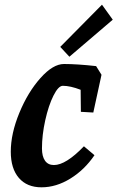

<svg xmlns="http://www.w3.org/2000/svg" viewBox="-20 -785 501 819"><path d="M26 -138Q26 -215 62.5 -303.5Q99 -392 152.5 -452Q206 -512 253 -512Q309 -512 390 -503L413 -466L378 -305L325 -308L324 -402Q280 -419 248 -419Q229 -419 208 -377Q187 -335 173 -272Q159 -209 159 -152Q159 -118 172 -99.5Q185 -81 210 -81Q261 -81 338 -161L383 -123Q341 -61 280.5 -23.5Q220 14 157 14Q95 14 60.5 -26Q26 -66 26 -138ZM237 -585 415 -765 461 -701 276 -543Z"/></svg>

Font: Andada Pro ExtraBold
Style: Italic
Weight: 800
Italic angle: -6.99998°
Designer: Carolina Giovagnoli
Foundry: Huerta Tipografica
Version: Version 3.005; ttfautohint (v1.8.4)